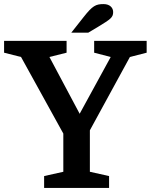

<svg xmlns="http://www.w3.org/2000/svg" viewBox="-30 -920 738 940"><path d="M402 -760 449 -788C511 -826 524 -834 524 -861C524 -881 509 -900 477 -900C439 -900 423 -892 379 -836L319 -760ZM212 -641 296 -662V-720H-10V-662L73 -641L280 -266V-79L186 -58V0H504V-58L410 -79V-282L606 -641L688 -662V-720H431V-662L512 -641L360 -363Z"/></svg>

Font: Domine
Style: Bold
Weight: 700
Designer: Pablo Impallari, Rodrigo Fuenzalida, Brenda Gallo
Foundry: Pablo Impallari, Rodrigo Fuenzalida, Brenda Gallo
Version: Version 2.000